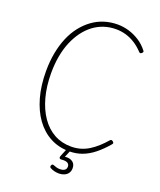

<svg xmlns="http://www.w3.org/2000/svg" viewBox="-282 -1589 1699 2034"><g transform="rotate(20 568.0 -571.5)"><path d="M657 19Q538 19 442.5 -32Q347 -83 279 -177Q211 -271 174 -402.5Q137 -534 137 -696Q137 -808 155.5 -904.5Q174 -1001 208 -1081Q242 -1161 291 -1223.5Q340 -1286 401 -1330.5Q462 -1375 533.5 -1397.5Q605 -1420 684 -1420Q748 -1420 811.5 -1401Q875 -1382 931.5 -1345.5Q988 -1309 1030 -1255Q1038 -1246 1037 -1239.5Q1036 -1233 1026 -1224Q1017 -1216 1009.5 -1216Q1002 -1216 993 -1226Q948 -1274 897.5 -1305.5Q847 -1337 793.5 -1352Q740 -1367 684 -1367Q613 -1367 549.5 -1346Q486 -1325 432 -1284.5Q378 -1244 334.5 -1185.5Q291 -1127 259.5 -1053Q228 -979 211.5 -889Q195 -799 195 -696Q195 -547 228 -425.5Q261 -304 321.5 -216.5Q382 -129 467 -82Q552 -35 657 -35Q715 -35 764.5 -49.5Q814 -64 858 -91.5Q902 -119 943 -156Q984 -193 1022 -237Q1030 -247 1038 -247Q1046 -247 1057 -238Q1066 -230 1067 -223Q1068 -216 1060 -207Q997 -133 934 -82.5Q871 -32 803.5 -6.5Q736 19 657 19ZM631 277Q613 277 586.5 271.5Q560 266 535 252Q527 247 526 239Q525 231 529 223Q534 213 540.5 211Q547 209 556 213Q571 219 589 224.5Q607 230 629 230Q662 230 681.5 217Q701 204 701 176Q701 149 678 136.5Q655 124 612 129Q603 130 598 128.5Q593 127 589 122Q585 115 585.5 109Q586 103 590 94L630 -4H674L627 108L611 94Q649 83 681.5 89Q714 95 734 116.5Q754 138 754 176Q754 207 738.5 230Q723 253 695.5 265Q668 277 631 277Z"/></g></svg>

Font: Playwrite BE WAL ExtraLight
Style: Regular
Weight: 250
Version: Version 1.002